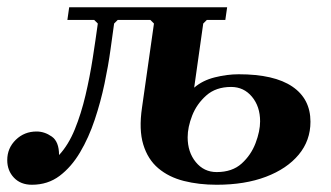

<svg xmlns="http://www.w3.org/2000/svg" viewBox="-45 -500 913 530"><path d="M553 -25Q596 -25 622 -48.5Q648 -72 660.5 -105Q673 -138 673 -165Q673 -206 650.5 -233Q628 -260 593 -260Q551 -260 524.5 -236.5Q498 -213 485.5 -181Q473 -149 473 -121Q473 -80 495.5 -52.5Q518 -25 553 -25ZM225 -435 215 -445H141L146 -480H582L577 -445H526L516 -435L491 -258Q514 -278 548 -286.5Q582 -295 614 -295Q712 -295 762 -261Q812 -227 812 -164Q812 -112 779.5 -73Q747 -34 689 -12Q631 10 553 10Q504 10 462.5 -0.5Q421 -11 392 -35.5Q363 -60 350.5 -101Q338 -142 347 -203L380 -435L370 -445H280L270 -435Q266 -407 260 -363Q254 -319 243.5 -269Q233 -219 216.5 -169.5Q200 -120 176 -79.5Q152 -39 119.5 -14.5Q87 10 43 10Q12 10 -6.5 -9.5Q-25 -29 -25 -58Q-25 -91 -1.5 -114Q22 -137 56 -137Q78 -137 98 -123Q118 -109 118 -72Q144 -100 161.5 -143Q179 -186 191 -237Q203 -288 211 -339.5Q219 -391 225 -435Z"/></svg>

Font: Brygada 1918
Style: Bold Italic
Weight: 700
Italic angle: -8°
Designer: Mateusz Machalski | Borys Kosmynka | Przemek Hoffer
Foundry: NIEPODLEGLA 2018
Version: Version 3.006